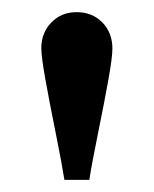

<svg xmlns="http://www.w3.org/2000/svg" viewBox="-20 -850 253 316"><path d="M127 -554H86Q82 -580 71.5 -632Q61 -684 54.5 -720.5Q48 -757 48 -771Q48 -796 64.5 -813Q81 -830 106 -830Q132 -830 148.5 -813Q165 -796 165 -770Q165 -756 158.5 -719.5Q152 -683 141.5 -631.5Q131 -580 127 -554Z"/></svg>

Font: Libre Baskerville
Style: Bold
Weight: 700
Designer: Pablo Impallari, Rodrigo Fuenzalida
Foundry: Pablo Impallari, Rodrigo Fuenzalida
Version: Version 1.000